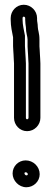

<svg xmlns="http://www.w3.org/2000/svg" viewBox="-20 -747 215 808"><path d="M100 -251C100 -248 97 -245 94 -245C91 -245 89 -248 89 -251V-480C89 -496 87 -508 87 -518C87 -533 85 -543 85 -553V-592V-597C81 -619 75 -642 75 -664V-671C75 -674 77 -677 80 -677C83 -677 86 -674 86 -671V-664C86 -651 88 -641 89 -633C89 -607 96 -594 96 -581V-552C96 -538 98 -527 98 -518C98 -502 100 -492 100 -480ZM136 -664V-671C136 -701 111 -727 80 -727C49 -727 25 -701 25 -671V-664C25 -636 31 -611 35 -590V-553C35 -538 37 -527 37 -518C37 -502 39 -491 39 -480V-251C39 -221 63 -195 94 -195C125 -195 150 -221 150 -251V-480C150 -497 148 -508 148 -518C148 -532 146 -544 146 -552V-581C146 -608 139 -621 139 -634C139 -647 136 -656 136 -664ZM83 -17C83 -20 84 -22 88 -22C93 -22 97 -18 97 -14C97 -11 95 -9 91 -9C87 -9 83 -14 83 -17ZM91 41C121 41 147 17 147 -14C147 -46 120 -72 88 -72C58 -72 33 -48 33 -17C33 13 59 41 91 41Z"/></svg>

Font: Blanket
Style: Outline
Weight: 400
Foundry: Cannot Into Space Fonts
Version: Version 0.9